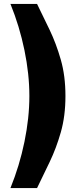

<svg xmlns="http://www.w3.org/2000/svg" viewBox="-20 -810 394 974"><path d="M312 -323Q312 -221 288.5 -139Q265 -57 232 11.5Q199 80 168 144H33Q79 31 104 -90.5Q129 -212 129 -323Q129 -434 104 -555.5Q79 -677 33 -790H168Q199 -727 232 -658Q265 -589 288.5 -507Q312 -425 312 -323Z"/></svg>

Font: BDO Grotesk Black
Style: Regular
Weight: 900
Designer: Deni Anggara
Foundry: Lokal Container
Version: Version 2.000